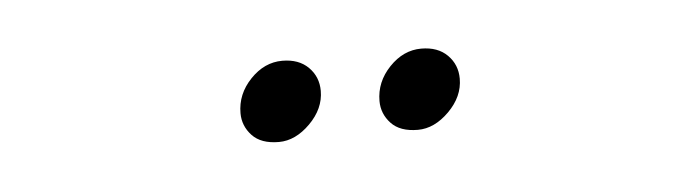

<svg xmlns="http://www.w3.org/2000/svg" viewBox="-23 -537 547 150"><g transform="rotate(-5 250.0 -462.5)"><path d="M301 -431Q287 -431 280 -438.5Q273 -446 273 -456Q273 -471 284 -482.5Q295 -494 309 -494Q322 -494 329.5 -486.5Q337 -479 337 -468Q337 -454 325.5 -442.5Q314 -431 301 -431ZM192 -431Q178 -431 171 -438.5Q164 -446 164 -456Q164 -471 175 -482.5Q186 -494 200 -494Q213 -494 220.5 -486.5Q228 -479 228 -468Q228 -454 216.5 -442.5Q205 -431 192 -431Z"/></g></svg>

Font: Updock
Style: Regular
Weight: 400
Designer: Robert E. Leuschke
Foundry: Robert E. Leuschke
Version: Version 1.010; ttfautohint (v1.8.4.7-5d5b)